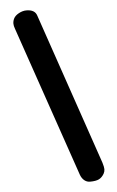

<svg xmlns="http://www.w3.org/2000/svg" viewBox="-61 -954 606 995"><g transform="rotate(-5 242.5 -456.5)"><path d="M317 -40 48 -823Q42 -839 42 -850Q42 -864 48 -876Q55 -891 75 -902Q95 -913 115 -913Q159 -913 169 -881L439 -92Q446 -69 446 -58Q446 -46 440 -35Q429 -16 413 -8Q397 0 366 0Q350 0 337 -10.5Q324 -21 317 -40Z"/></g></svg>

Font: Mali
Style: Bold
Weight: 700
Designer: Kitiyaporn Chalermlarp | Katatrad Aksorn Co.,Ltd.
Foundry: Cadson Demak Co.,Ltd.
Version: Version 1.000; ttfautohint (v1.6)